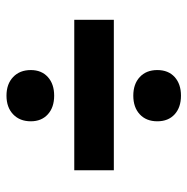

<svg xmlns="http://www.w3.org/2000/svg" viewBox="-13 -527 578 592"><g transform="rotate(-90 276.0 -231.0)"><path d="M47 -169V-291H511V-169ZM277 -353Q241 -353 219.5 -372.5Q198 -392 198 -425Q198 -459 219.5 -479.5Q241 -500 277 -500Q313 -500 334.5 -479.5Q356 -459 356 -425Q356 -392 334.5 -372.5Q313 -353 277 -353ZM277 38Q241 38 219.5 18.5Q198 -1 198 -35Q198 -69 219.5 -89Q241 -109 277 -109Q313 -109 334.5 -89Q356 -69 356 -35Q356 -1 334.5 18.5Q313 38 277 38Z"/></g></svg>

Font: Ysabeau Infant Black
Style: Italic
Weight: 900
Italic angle: -12°
Designer: Christian Thalmann (Catharsis Fonts)
Version: Version 2.001;gftools[0.9.30]; featfreeze: ss01,ss02,lnum